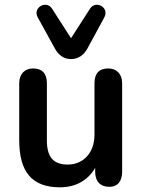

<svg xmlns="http://www.w3.org/2000/svg" viewBox="-20 -789 603 819"><path d="M236 10C302 10 355 -19 386 -73V-56C386 -15 408 8 447 8C481 8 501 -15 501 -56V-434C501 -475 476 -497 442 -497C402 -497 383 -475 383 -434V-214C383 -138 336 -87 269 -87C207 -87 180 -120 180 -190V-434C180 -475 160 -497 121 -497C87 -497 62 -475 62 -434V-192C62 -58 114 10 236 10ZM283 -537C314 -537 338 -554 354 -584L425 -715C448 -757 388 -790 364 -752L283 -626L202 -752C178 -790 118 -757 141 -715L213 -584C229 -554 252 -537 283 -537Z"/></svg>

Font: SN Pro SemiBold
Style: Regular
Weight: 600
Designer: Tobias Whetton
Foundry: Supernotes
Version: Version 1.003;Glyphs 3.3 (3324)